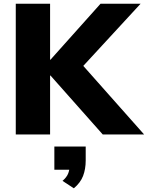

<svg xmlns="http://www.w3.org/2000/svg" viewBox="-20 -725 797 1035"><path d="M65 0V-705H250V-403H252L522 -705H738L396 -334V-407L757 0H534L252 -318H250V0ZM378 290 317 250Q339 231 347 211.5Q355 192 355 170L391 190H273V65H442V140Q442 186 428 223Q414 260 378 290Z"/></svg>

Font: Mulish ExtraLight Black
Style: Regular
Weight: 900
Version: Version 3.603